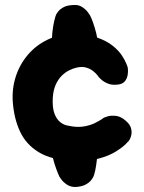

<svg xmlns="http://www.w3.org/2000/svg" viewBox="-20 -712 574 764"><path d="M266 -72Q184 -76 134 -106.5Q84 -137 60 -188Q36 -239 31 -305Q27 -358 42.5 -406.5Q58 -455 90.5 -493.5Q123 -532 170 -554.5Q217 -577 277 -576Q331 -575 368 -562Q405 -549 429 -529.5Q453 -510 465.5 -490.5Q478 -471 483 -458Q488 -445 488 -445Q488 -445 489 -436Q490 -427 488 -414Q486 -401 478 -390Q470 -379 453 -376Q428 -372 410.5 -379Q393 -386 383.5 -395Q374 -404 374 -404Q374 -404 368.5 -411.5Q363 -419 351.5 -428.5Q340 -438 323.5 -443Q307 -448 285 -443Q271 -440 255 -432Q239 -424 225 -410Q211 -396 201.5 -374.5Q192 -353 190 -323Q188 -283 196.5 -260.5Q205 -238 218.5 -227Q232 -216 245.5 -213Q259 -210 267 -209Q294 -205 317.5 -209.5Q341 -214 358 -222.5Q375 -231 384.5 -237.5Q394 -244 394 -244Q394 -244 407 -248.5Q420 -253 440.5 -251Q461 -249 481 -231Q497 -217 501 -203Q505 -189 503 -177.5Q501 -166 497 -159Q493 -152 493 -152Q493 -152 480.5 -139Q468 -126 441 -109Q414 -92 371 -80.5Q328 -69 266 -72ZM283 32Q262 33 247 23Q232 13 224.5 2.5Q217 -8 217 -8Q212 -18 204.5 -38Q197 -58 191.5 -79.5Q186 -101 185 -116H367Q368 -99 365.5 -76.5Q363 -54 359 -34Q355 -14 349 -4Q349 -4 343 4.5Q337 13 322.5 21.5Q308 30 283 32ZM187 -544Q186 -562 188.5 -584.5Q191 -607 195.5 -627.5Q200 -648 205 -657Q205 -657 211 -665.5Q217 -674 231.5 -682.5Q246 -691 271 -692Q292 -694 307 -684Q322 -674 329.5 -663.5Q337 -653 337 -653Q343 -643 350 -623Q357 -603 362.5 -581.5Q368 -560 369 -544Z"/></svg>

Font: Sour Gummy Black
Style: Regular
Weight: 900
Designer: Stefie Justprince
Foundry: Eifetstype
Version: Version 1.000